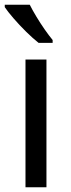

<svg xmlns="http://www.w3.org/2000/svg" viewBox="-22 -786 300 806"><path d="M173 0H85V-536H173ZM103 -766Q114 -744 130.5 -716.5Q147 -689 165.5 -662.5Q184 -636 199 -618V-606H140Q117 -624 88 -652.5Q59 -681 34.5 -709.5Q10 -738 -2 -756V-766Z"/></svg>

Font: Apis
Style: Regular
Weight: 400
Designer: Monotype Design Team
Foundry: Monotype Imaging Inc.
Version: Version 2.000; build 0001